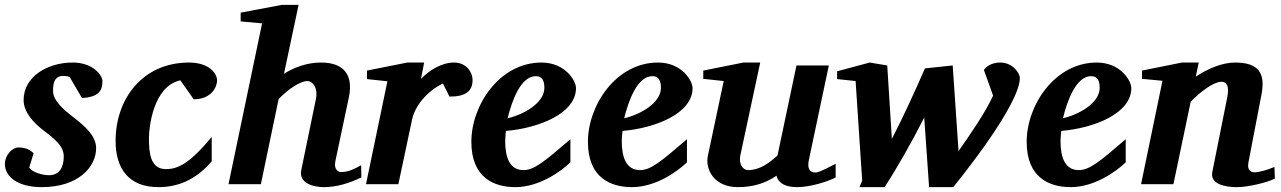

<svg xmlns="http://www.w3.org/2000/svg" viewBox="-27 -757 5263 789"><path d="M394 -423C394 -448 355 -500 272 -500C165 -500 70 -440 70 -346C70 -296 111 -252 153 -220C202 -183 235 -155 235 -114C235 -67 215 -37 175 -37C148 -37 107 -48 93 -68L111 -127C98 -141 78 -151 49 -151C22 -151 -7 -118 -7 -83C-7 -35 40 12 145 12C295 12 368 -71 368 -148C368 -197 325 -236 280 -271C237 -304 191 -342 191 -383C191 -408 193 -445 233 -445C248 -445 259 -441 259 -441L310 -354C371 -358 394 -378 394 -423Z M865 -426C865 -458 829 -500 750 -500C559 -500 448 -351 448 -178C448 -64 502 12 624 12C719 12 788 -30 843 -94V-194C753 -86 705 -62 655 -62C591 -62 585 -128 585 -189C585 -230 601 -402 714 -427L769 -349C844 -349 865 -402 865 -426Z M1458 -28 1457 -78C1427 -61 1403 -50 1374 -50C1363 -50 1344 -61 1351 -94L1407 -359C1424 -443 1392 -500 1292 -500C1233 -500 1180 -479 1140 -454L1200 -737H1131L962 -705V-669L1050 -661L912 0H1045L1118 -350C1159 -392 1207 -424 1237 -424C1257 -424 1281 -397 1271 -349L1211 -58C1200 -6 1257 12 1304 12C1357 12 1408 -4 1458 -28Z M1915 -429C1915 -458 1891 -500 1839 -500C1789 -500 1739 -470 1703 -433L1716 -500H1647L1481 -467V-432L1565 -423L1477 0H1610L1666 -264C1678 -324 1730 -383 1793 -414L1820 -360C1888 -360 1915 -383 1915 -429Z M2340 -395C2340 -425 2296 -500 2198 -500C2027 -500 1910 -326 1910 -174C1910 -26 2004 12 2091 12C2188 12 2278 -52 2317 -90V-185C2207 -90 2167 -58 2124 -58C2068 -58 2049 -109 2049 -178C2049 -189 2051 -207 2052 -219C2185 -230 2340 -290 2340 -395ZM2210 -396C2210 -335 2128 -287 2059 -271C2077 -344 2113 -444 2175 -444C2205 -444 2210 -419 2210 -396Z M2819 -395C2819 -425 2775 -500 2677 -500C2506 -500 2389 -326 2389 -174C2389 -26 2483 12 2570 12C2667 12 2757 -52 2796 -90V-185C2686 -90 2646 -58 2603 -58C2547 -58 2528 -109 2528 -178C2528 -189 2530 -207 2531 -219C2664 -230 2819 -290 2819 -395ZM2689 -396C2689 -335 2607 -287 2538 -271C2556 -344 2592 -444 2654 -444C2684 -444 2689 -419 2689 -396Z M3407 -28V-84C3346 -52 3333 -48 3323 -48C3302 -48 3289 -63 3297 -100L3379 -488H3246L3168 -118C3132 -85 3093 -58 3048 -58C3023 -58 3009 -86 3015 -117L3097 -500H3028L2863 -467V-433L2947 -424L2882 -117C2870 -63 2906 12 3005 12C3070 12 3120 -5 3164 -35C3167 -21 3180 12 3249 12C3306 12 3380 -13 3407 -28Z M4164 -437C4164 -454 4137 -500 4083 -500C4042 -500 4022 -478 4016 -470L4054 -364C4021 -292 3958 -202 3912 -136L3888 -488L3774 -476C3732 -380 3684 -275 3638 -186L3619 -488L3547 -500L3413 -464V-432L3489 -424L3516 -15L3505 12H3608C3656 -61 3719 -171 3771 -274L3791 12H3890C3915 -18 4164 -326 4164 -437Z M4622 -395C4622 -425 4578 -500 4480 -500C4309 -500 4192 -326 4192 -174C4192 -26 4286 12 4373 12C4470 12 4560 -52 4599 -90V-185C4489 -90 4449 -58 4406 -58C4350 -58 4331 -109 4331 -178C4331 -189 4333 -207 4334 -219C4467 -230 4622 -290 4622 -395ZM4492 -396C4492 -335 4410 -287 4341 -271C4359 -344 4395 -444 4457 -444C4487 -444 4492 -419 4492 -396Z M5212 -23 5210 -71C5180 -58 5148 -49 5127 -49C5117 -49 5097 -55 5103 -88L5157 -369C5173 -454 5148 -500 5048 -500C4996 -500 4936 -475 4887 -442L4899 -500H4830L4666 -467V-433L4750 -425L4662 0H4795L4866 -339C4908 -382 4961 -421 4992 -421C5013 -421 5026 -405 5016 -356L4955 -51C4944 2 5012 12 5056 12C5102 12 5177 -6 5212 -23Z"/></svg>

Font: Veleka
Style: Bold Italic
Weight: 700
Italic angle: -12°
Designer: Stefan Peev, Context Ltd, 2016; SIL International, 1997-2014.
Foundry: Stefan Peev, Context Ltd, 2016
Version: Version 5.000